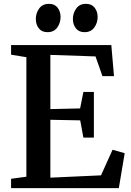

<svg xmlns="http://www.w3.org/2000/svg" viewBox="-20 -977 678 997"><path d="M117 -59.5V-680L37.5 -693V-743H558L572 -581.5H512L476 -684L241.5 -692V-410.5L396 -414L413 -499.5H467.5V-262.5H413L396.5 -352L241.5 -355V-54.5L504.5 -66.5L564.5 -199.5L627.5 -181.5L597 0H37.5V-48.5ZM226 -810Q197 -810 181.5 -830Q166 -850 166 -878Q166 -909 183.5 -933Q201 -957 234 -957H235Q264 -957 279.2 -937Q294.5 -917 294.5 -889Q294.5 -858 277.2 -834Q260 -810 227 -810ZM418.5 -810Q389.5 -810 374 -830Q358.5 -850 358.5 -878Q358.5 -909 376 -933Q393.5 -957 426 -957H427Q456 -957 471.5 -937Q487 -917 487 -889Q487 -858 469.5 -834Q452 -810 419.5 -810Z"/></svg>

Font: Merriweather 36pt SemiBold
Style: Regular
Weight: 600
Version: Version 2.100